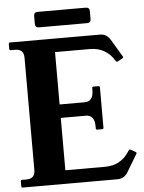

<svg xmlns="http://www.w3.org/2000/svg" viewBox="-59 -926 729 972"><g transform="rotate(-5 305.5 -439.5)"><path d="M169.4 -879.4H413.6Q433.1 -879.4 433.1 -859.9V-820.3Q433.1 -800.8 413.6 -800.8H169.4Q149.9 -800.8 149.9 -820.3V-859.9Q149.9 -879.4 169.4 -879.4ZM499 0H17.1Q9.8 0 9.8 -7.3V-31.7Q9.8 -39.1 17.1 -39.1H39.1Q83 -39.1 83 -83V-654.3Q83 -698.2 39.1 -698.2H17.1Q9.8 -698.2 9.8 -705.6V-730Q9.8 -737.3 17.1 -737.3H473.6Q507.3 -737.3 525.9 -706.5L579.6 -616.7Q580.6 -615.2 580.6 -613.3Q580.6 -609.9 576.2 -607.4L551.3 -593.8Q549.3 -592.8 547.9 -592.8Q544.4 -592.8 541.5 -597.7Q498.5 -668.9 416 -668.9H239.3V-402.8H367.2Q411.1 -402.8 411.1 -461.4V-471.2Q411.1 -478 418 -478H442.4Q450.2 -478 450.2 -471.2V-266.1Q450.2 -259.3 442.4 -259.3H418Q411.1 -259.3 411.1 -266.1V-275.9Q411.1 -334.5 367.2 -334.5H239.3V-68.4H441.4Q523.9 -68.4 566.9 -139.6Q569.8 -144.5 573.2 -144.5Q574.7 -144.5 576.7 -143.6L601.6 -129.9Q606 -127.4 606 -124Q606 -122.1 605 -120.6L551.3 -30.8Q532.7 0 499 0Z"/></g></svg>

Font: Simply Serif
Style: Bold
Weight: 700
Designer: Wojciech Kalinowski "wmk69" (wmk69@o2.pl)
Foundry: Wojciech Kalinowski "wmk69" (wmk69@o2.pl)
Version: Version 1.0.0; 2022-02-18